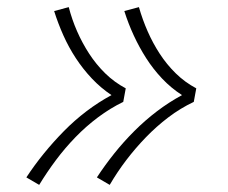

<svg xmlns="http://www.w3.org/2000/svg" viewBox="-20 -607 640 539"><path d="M288 -88 252 -109Q275 -144 301 -176.5Q327 -209 357 -239Q387 -269 420.5 -294.5Q454 -320 491 -340Q460 -360 435 -386.5Q410 -413 390.5 -443.5Q371 -474 355.5 -507.5Q340 -541 329 -576L370 -587Q380 -552 394.5 -519Q409 -486 428.5 -456Q448 -426 473.5 -401Q499 -376 531 -359L524 -321Q486 -303 452.5 -277.5Q419 -252 389.5 -221.5Q360 -191 334.5 -157.5Q309 -124 288 -88ZM90 -88 54 -109Q77 -144 103.5 -176.5Q130 -209 159.5 -239Q189 -269 222.5 -294.5Q256 -320 293 -340Q263 -360 238 -386.5Q213 -413 193 -443.5Q173 -474 158 -507.5Q143 -541 132 -576L173 -587Q182 -552 196.5 -519Q211 -486 230.5 -456Q250 -426 275.5 -401Q301 -376 333 -359L326 -321Q289 -303 255 -277.5Q221 -252 191.5 -221.5Q162 -191 137 -157.5Q112 -124 90 -88Z"/></svg>

Font: Iosevka Slab XLtExObl
Style: Regular
Weight: 200
Width: 7
Italic angle: -9°
Monospace: yes
Designer: Belleve Invis
Foundry: Belleve Invis
Version: Version 11.1.1; ttfautohint (v1.8.3)